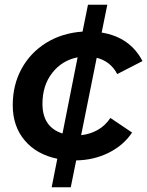

<svg xmlns="http://www.w3.org/2000/svg" viewBox="-20 -674 624 814"><path d="M199 120 223 -1Q135 -19 84.5 -79Q34 -139 34 -228Q34 -314 71.5 -382.5Q109 -451 176 -492.5Q243 -534 330 -540L353 -654H435L411 -536Q532 -516 584 -415L477 -360Q449 -414 390 -429L324 -101Q362 -105 394 -123Q426 -141 448 -174L540 -112Q503 -57 440 -26Q377 5 303 6L280 120ZM245 -108 309 -431Q243 -418 201.5 -365Q160 -312 160 -234Q160 -135 245 -108Z"/></svg>

Font: Montserrat SemiBold
Style: Italic
Weight: 600
Italic angle: -11.3°
Designer: Julieta Ulanovsky
Foundry: Julieta Ulanovsky
Version: Version 9.000; ttfautohint (v1.8.4.7-5d5b)